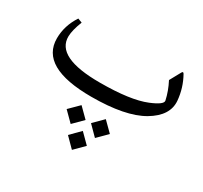

<svg xmlns="http://www.w3.org/2000/svg" viewBox="-147 -553 1188 1123"><g transform="rotate(30 447.0 9.0)"><path d="M396.5 42.5Q51.3 42.5 51.8 -153.8Q52.2 -239.7 102.5 -315.9L131.3 -304.7Q105.5 -239.3 104.5 -197.3Q102.1 -53.7 398.9 -54.2Q604.5 -54.2 706.5 -96.2Q789.1 -129.9 783.7 -154.8Q771.5 -211.9 741.7 -269.5L782.2 -343.3Q789.6 -356.9 797.4 -343.3Q837.4 -272 844.7 -189.5Q853 -91.8 740.2 -24.9Q626 42.5 396.5 42.5ZM372.1 240.7 308.1 176.8 372.1 113.3 436 176.8ZM536.1 240.7 472.7 176.8 536.1 113.3 600.1 176.8ZM454.1 368.2 390.6 304.2 454.1 240.2 518.1 304.2Z"/></g></svg>

Font: Parastoo WOL
Style: WOL
Weight: 400
Foundry: Saber Rastikerdar (saber.rastikerdar@gmail.com)
Version: Version 1.0.0-alpha5